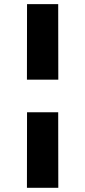

<svg xmlns="http://www.w3.org/2000/svg" viewBox="-20 -834 408 926"><path d="M109.9 71.8 110.4 -292.5H260.7L261.2 71.8ZM109.9 -449.7 110.4 -814H260.7L261.2 -449.7Z"/></svg>

Font: Nobile-bold
Style: Bold
Weight: 700
Version: Version 1.000;PS 001.000;hotconv 1.0.38